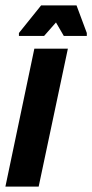

<svg xmlns="http://www.w3.org/2000/svg" viewBox="-41 -690 341 710"><path d="M-21 0 86 -510H210L102 0ZM29 -557V-568L111 -670H242L280 -568V-557H195L166 -607L122 -557Z"/></svg>

Font: Saira UltraCondensed Black
Style: Italic
Weight: 900
Width: 1
Italic angle: -12°
Designer: Hector Gatti with collaboration of the Omnibus-Type team
Foundry: Omnibus-Type
Version: Version 1.101